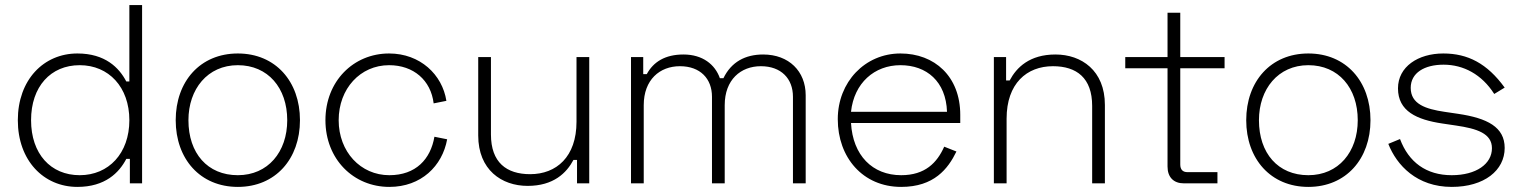

<svg xmlns="http://www.w3.org/2000/svg" viewBox="-20 -720 5969 754"><path d="M538 -700H488V-400H476C448 -454 393 -510 284 -510C151 -510 50 -406 50 -248C50 -90 151 14 284 14C393 14 448 -42 476 -96H490V0H538ZM293 -464C407 -464 488 -378 488 -248C488 -118 407 -32 293 -32C179 -32 102 -116 102 -248C102 -380 179 -464 293 -464Z M670 -248C670 -96 766 14 914 14C1062 14 1158 -96 1158 -248C1158 -400 1062 -510 914 -510C766 -510 670 -400 670 -248ZM720 -248C720 -370 795 -464 914 -464C1032 -464 1108 -375 1108 -248C1108 -123 1032 -32 914 -32C795 -32 720 -118 720 -248Z M1258 -248C1258 -95 1368 14 1509 14C1634 14 1717 -68 1736 -173L1686 -183C1671 -95 1613 -32 1509 -32C1396 -32 1310 -124 1310 -248C1310 -372 1395 -464 1508 -464C1604 -464 1672 -405 1683 -314L1733 -324C1717 -427 1630 -510 1508 -510C1368 -510 1258 -401 1258 -248Z M2294 0V-496H2244V-242C2244 -104 2165 -36 2062 -36C1969 -36 1908 -82 1908 -192V-496H1858V-188C1858 -53 1950 10 2052 10C2154 10 2205 -41 2232 -92H2246V0Z M2458 -496V0H2508V-307C2508 -407 2571 -460 2650 -460C2730 -460 2776 -411 2776 -340V0H2826V-307C2826 -407 2889 -460 2968 -460C3048 -460 3094 -411 3094 -340V0H3144V-346C3144 -440 3078 -506 2977 -506C2907 -506 2852 -477 2821 -413H2807C2788 -467 2739 -506 2664 -506C2592 -506 2546 -477 2520 -429H2506V-496Z M3270 -252C3270 -102 3368 14 3519 14C3648 14 3703 -57 3736 -125L3688 -144C3660 -81 3613 -32 3519 -32C3406 -32 3329 -110 3322 -237H3751V-269C3751 -420 3650 -510 3516 -510C3377 -510 3270 -398 3270 -252ZM3322 -281C3334 -394 3414 -464 3516 -464C3619 -464 3695 -400 3699 -281Z M3883 -496V0H3933V-254C3933 -392 4012 -460 4115 -460C4208 -460 4269 -414 4269 -304V0H4319V-308C4319 -443 4227 -506 4125 -506C4023 -506 3972 -455 3945 -404H3931V-496Z M4399 -496V-452H4565V-66C4565 -24 4589 0 4629 0H4761V-44H4643C4625 -44 4615 -54 4615 -74V-452H4789V-496H4615V-670H4565V-496Z M4874 -248C4874 -96 4970 14 5118 14C5266 14 5362 -96 5362 -248C5362 -400 5266 -510 5118 -510C4970 -510 4874 -400 4874 -248ZM4924 -248C4924 -370 4999 -464 5118 -464C5236 -464 5312 -375 5312 -248C5312 -123 5236 -32 5118 -32C4999 -32 4924 -118 4924 -248Z M5470 -373C5470 -283 5544 -250 5644 -235L5698 -227C5780 -215 5839 -196 5839 -138C5839 -76 5777 -32 5681 -32C5581 -32 5512 -83 5478 -174L5432 -155C5465 -71 5544 14 5681 14C5809 14 5889 -51 5889 -139C5889 -221 5821 -256 5706 -273L5652 -281C5579 -292 5520 -311 5520 -375C5520 -434 5574 -466 5649 -466C5727 -466 5799 -428 5848 -351L5889 -376C5820 -471 5744 -510 5648 -510C5549 -510 5470 -458 5470 -373Z"/></svg>

Font: Space Text Light
Style: Regular
Weight: 300
Designer: Florian Karsten (Space Text), Colophon Foundry (Space Mono)
Foundry: Florian Karsten
Version: Version 1.003;PS 001.003;hotconv 1.0.88;makeotf.lib2.5.64775